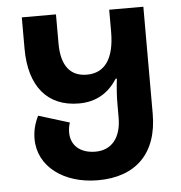

<svg xmlns="http://www.w3.org/2000/svg" viewBox="-52 -764 777 823"><g transform="rotate(-5 336.5 -352.0)"><path d="M337 10C499 10 595 -82 595 -254V-714H448V-620C448 -502 405 -445 329 -445C259 -445 219 -491 219 -589V-714H72V-579C72 -418 148 -325 284 -325C359 -325 412 -358 450 -417H455C450 -375 448 -339 448 -308V-250C448 -163 406 -113 337 -113C271 -113 231 -149 231 -205C231 -218 233 -233 238 -247L105 -288C89 -256 81 -224 81 -190C81 -71 190 10 337 10Z"/></g></svg>

Font: Noto Sans Georgian SemiCondensed Bold
Style: Regular
Weight: 700
Width: 4
Designer: Monotype Design Team, Akaki Razmadze
Foundry: Google LLC
Version: Version 2.005